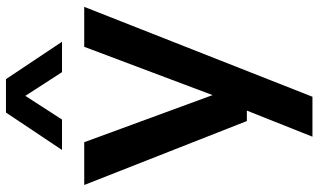

<svg xmlns="http://www.w3.org/2000/svg" viewBox="-232 -616 1068 644"><g transform="rotate(-90 302.0 -294.0)"><path d="M467 -545.5H601L299.5 220H165.5L253 0H218L3.5 -545.5H147L305 -115ZM484 -620H382L302.5 -743L223 -620H121L246.5 -808H358.5Z"/></g></svg>

Font: Encode Sans Semi Expanded SmBd
Style: Regular
Weight: 600
Width: 6
Designer: Multiple Designers
Foundry: Impallari Type
Version: Version 2.000